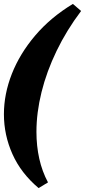

<svg xmlns="http://www.w3.org/2000/svg" viewBox="-23 -769 434 980"><path d="M174 191Q84 115 40.5 17.5Q-3 -80 -3 -186Q-3 -289 37.5 -392Q78 -495 156.5 -587.5Q235 -680 349 -749L391 -713Q317 -615 266 -509.5Q215 -404 189 -299Q163 -194 163 -96Q163 -24 177.5 41Q192 106 222 162Z"/></svg>

Font: Piazzolla SC Black
Style: Italic
Weight: 900
Italic angle: -11.3°
Designer: Juan Pablo del Peral
Foundry: Huerta Tipografica
Version: Version 1.330